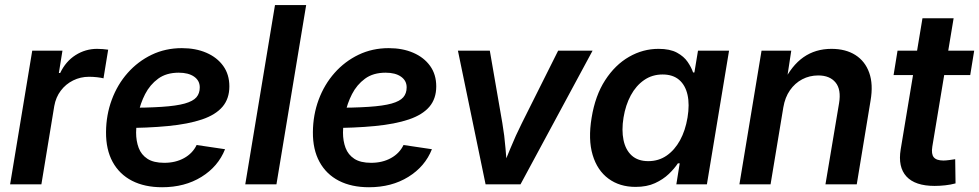

<svg xmlns="http://www.w3.org/2000/svg" viewBox="-20 -748 3973 779"><path d="M21 0 110.8 -542.5H233.4L218.8 -451.7H224.1Q246.6 -499 286.6 -524.4Q326.7 -549.8 374 -549.8Q384.8 -549.8 397.5 -548.8Q410.2 -547.9 418.9 -546.4L399.9 -430.2Q391.1 -432.6 374.3 -434.6Q357.4 -436.5 341.3 -436.5Q306.6 -436.5 276.6 -421.6Q246.6 -406.7 226.6 -380.1Q206.5 -353.5 200.2 -317.9L147.9 0Z M637.7 11.7Q566.9 11.7 515.6 -14.6Q464.4 -41 437 -91.1Q409.7 -141.1 410.2 -211.9Q410.6 -281.7 433.6 -343.5Q456.5 -405.3 498 -452.1Q539.6 -499 595.5 -525.9Q651.4 -552.7 717.8 -552.7Q773.9 -552.7 817.4 -533.9Q860.8 -515.1 885.7 -480.5Q910.6 -445.8 910.6 -397.5Q910.6 -347.7 882.8 -314.9Q855 -282.2 799.6 -263.4Q744.1 -244.6 661.6 -236.6Q579.1 -228.5 470.2 -228.5L483.9 -310.5Q576.2 -310.5 636 -314.5Q695.8 -318.4 729.5 -327.9Q763.2 -337.4 776.9 -353.3Q790.5 -369.1 790.5 -393.6Q790.5 -420.9 767.6 -437Q744.6 -453.1 705.1 -453.1Q654.8 -453.1 621.6 -428.7Q588.4 -404.3 568.8 -366.2Q549.3 -328.1 541 -286.4Q532.7 -244.6 532.2 -210Q532.2 -175.8 542.7 -147.9Q553.2 -120.1 578.1 -103.8Q603 -87.4 646.5 -87.4Q692.4 -87.4 727.1 -106.7Q761.7 -126 777.8 -159.7L893.1 -142.6Q865.2 -72.3 797.4 -30.3Q729.5 11.7 637.7 11.7Z M1222.2 -727.5 1101.6 0H975.1L1095.7 -727.5Z M1477.1 11.7Q1406.2 11.7 1355 -14.6Q1303.7 -41 1276.4 -91.1Q1249 -141.1 1249.5 -211.9Q1250 -281.7 1272.9 -343.5Q1295.9 -405.3 1337.4 -452.1Q1378.9 -499 1434.8 -525.9Q1490.7 -552.7 1557.1 -552.7Q1613.3 -552.7 1656.7 -533.9Q1700.2 -515.1 1725.1 -480.5Q1750 -445.8 1750 -397.5Q1750 -347.7 1722.2 -314.9Q1694.3 -282.2 1638.9 -263.4Q1583.5 -244.6 1501 -236.6Q1418.5 -228.5 1309.6 -228.5L1323.2 -310.5Q1415.5 -310.5 1475.3 -314.5Q1535.2 -318.4 1568.8 -327.9Q1602.5 -337.4 1616.2 -353.3Q1629.9 -369.1 1629.9 -393.6Q1629.9 -420.9 1606.9 -437Q1584 -453.1 1544.4 -453.1Q1494.1 -453.1 1460.9 -428.7Q1427.7 -404.3 1408.2 -366.2Q1388.7 -328.1 1380.4 -286.4Q1372.1 -244.6 1371.6 -210Q1371.6 -175.8 1382.1 -147.9Q1392.6 -120.1 1417.5 -103.8Q1442.4 -87.4 1485.8 -87.4Q1531.7 -87.4 1566.4 -106.7Q1601.1 -126 1617.2 -159.7L1732.4 -142.6Q1704.6 -72.3 1636.7 -30.3Q1568.8 11.7 1477.1 11.7Z M1950.2 0 1837.9 -542.5H1967.3L2018.1 -249Q2026.9 -197.8 2031 -146Q2035.2 -94.2 2039.6 -41.5H2007.8Q2029.8 -94.2 2050.8 -145.8Q2071.8 -197.3 2097.7 -249L2244.6 -542.5H2384.3L2091.8 0Z M2558.6 10.3Q2494.1 10.3 2448.7 -23.2Q2403.3 -56.6 2384.5 -119.4Q2365.7 -182.1 2380.4 -270.5Q2395 -360.4 2435.3 -422.6Q2475.6 -484.9 2532 -517.3Q2588.4 -549.8 2651.9 -549.8Q2698.2 -549.8 2726.6 -534.4Q2754.9 -519 2770 -496.8Q2785.2 -474.6 2792 -454.1H2797.4L2812 -542.5H2938L2848.1 0H2724.1L2737.8 -85.4H2730.5Q2716.3 -64 2693.4 -42Q2670.4 -20 2637.5 -4.9Q2604.5 10.3 2558.6 10.3ZM2610.4 -94.2Q2652.3 -94.2 2684.8 -116.7Q2717.3 -139.2 2739 -178.7Q2760.7 -218.3 2769.5 -271Q2778.3 -324.2 2769.5 -363.3Q2760.7 -402.3 2735.4 -424.1Q2710 -445.8 2668.5 -445.8Q2626 -445.8 2593.3 -423.1Q2560.5 -400.4 2539.3 -361.1Q2518.1 -321.8 2509.8 -271Q2501.5 -219.7 2509.8 -179.7Q2518.1 -139.6 2543.2 -116.9Q2568.4 -94.2 2610.4 -94.2Z M3158.2 -312.5 3106.4 0H2980L3069.8 -542.5H3190.4L3169.9 -408.2L3157.7 -412.1Q3191.4 -481.9 3240 -515.9Q3288.6 -549.8 3353.5 -549.8Q3411.1 -549.8 3450.7 -524.7Q3490.2 -499.5 3506.8 -452.6Q3523.4 -405.8 3512.2 -340.3L3456.1 0H3329.1L3384.3 -329.1Q3393.6 -384.8 3370.1 -413.3Q3346.7 -441.9 3299.8 -441.9Q3264.6 -441.9 3234.9 -426.3Q3205.1 -410.6 3185.1 -381.8Q3165 -353 3158.2 -312.5Z M3932.6 -542.5 3916.5 -443.4H3605.5L3621.6 -542.5ZM3722.7 -673.8H3849.1L3762.7 -153.3Q3757.8 -123 3768.6 -109.9Q3779.3 -96.7 3808.1 -96.7Q3816.9 -96.7 3831.5 -98.6Q3846.2 -100.6 3855.5 -102.1L3856.9 -3.9Q3836.9 1.5 3814.7 3.9Q3792.5 6.3 3772 6.3Q3692.9 6.3 3657.7 -32Q3622.6 -70.3 3634.3 -141.6Z"/></svg>

Font: Inter 16pt SemiBold
Style: Italic
Weight: 600
Italic angle: -9.3988°
Version: Version 4.001;git-66647c0bb